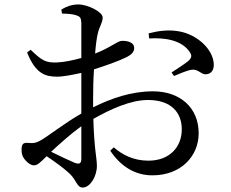

<svg xmlns="http://www.w3.org/2000/svg" viewBox="-20 -797 1040 864"><path d="M651 -624C719 -628 796 -618 833 -564C844 -548 843 -539 831 -526C818 -513 772 -484 752 -471L763 -455C784 -464 824 -481 842 -483C873 -488 886 -459 909 -463C933 -465 943 -485 942 -508C940 -574 868 -642 785 -656C739 -664 696 -659 649 -647ZM166 -167C147 -156 134 -151 107 -154C83 -156 77 -148 77 -121C77 -103 83 -87 98 -72C109 -61 120 -53 133 -53C149 -53 161 -66 190 -94C226 -70 270 -38 293 -16C325 14 326 47 352 47C386 47 416 -4 416 -50C416 -87 404 -123 400 -262C478 -306 567 -347 646 -347C753 -347 798 -288 798 -215C798 -135 743 -74 648 -74C580 -74 530 -101 492 -134L476 -119C525 -46 589 -8 666 -8C795 -8 874 -95 874 -197C874 -314 789 -386 669 -386C570 -386 482 -355 399 -314V-353C399 -396 400 -441 403 -485C451 -500 514 -522 550 -540C572 -551 584 -564 584 -581C583 -611 544 -614 528 -613C509 -613 478 -583 408 -556C411 -594 415 -626 420 -646C427 -678 442 -694 442 -718C442 -744 374 -777 333 -777C304 -777 279 -768 256 -754L259 -736C286 -735 307 -734 324 -728C340 -722 345 -718 346 -693V-536C306 -525 266 -517 236 -516C185 -514 168 -525 118 -573L102 -561C140 -465 184 -452 237 -452C266 -452 310 -461 346 -469V-349V-286C277 -247 200 -187 166 -167ZM346 -228V-83C346 -63 339 -56 317 -64C289 -76 246 -96 210 -114C250 -151 300 -196 346 -229Z"/></svg>

Font: Noto Serif TC Medium
Style: Regular
Weight: 500
Designer: Ryoko NISHIZUKA 西塚涼子 (kana & ideographs); Frank Grießhammer (Latin, Greek & Cyrillic); Wenlong ZHANG 张文龙 (bopomofo); San
Foundry: Adobe
Version: Version 2.001;hotconv 1.1.0;makeotfexe 2.6.0